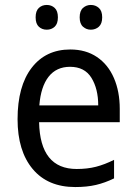

<svg xmlns="http://www.w3.org/2000/svg" viewBox="-20 -746 550 776"><path d="M264 -546Q327 -546 372 -515.5Q417 -485 440.5 -430.5Q464 -376 464 -306V-252H138Q142 -63 290 -63Q333 -63 368 -72Q403 -81 441 -100V-25Q404 -7 367.5 1.5Q331 10 284 10Q173 10 112 -63Q51 -136 51 -264Q51 -398 108 -472Q165 -546 264 -546ZM263 -476Q208 -476 176.5 -436Q145 -396 139 -320H377Q377 -387 349.5 -431.5Q322 -476 263 -476ZM124 -676Q124 -702 137 -714Q150 -726 169 -726Q188 -726 201 -714Q214 -702 214 -676Q214 -650 201 -638Q188 -626 169 -626Q150 -626 137 -638Q124 -650 124 -676ZM302 -676Q302 -702 315.5 -714Q329 -726 347 -726Q366 -726 379.5 -714Q393 -702 393 -676Q393 -650 379.5 -638Q366 -626 347 -626Q329 -626 315.5 -638Q302 -650 302 -676Z"/></svg>

Font: Noto Sans Myanmar SemiCondensed
Style: Regular
Weight: 400
Width: 4
Designer: Monotype Design Team
Foundry: Monotype Imaging Inc.
Version: Version 2.107; ttfautohint (v1.8.4.7-5d5b)